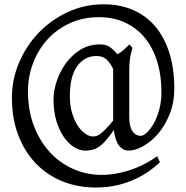

<svg xmlns="http://www.w3.org/2000/svg" viewBox="-20 -671 847 874"><path d="M773.4 -267.6Q773.4 -204.1 752.4 -151.9Q731.4 -99.6 700.2 -63Q668.9 -26.4 632.3 -5.9Q595.7 14.6 565.4 14.6Q541 14.6 522.9 -6.8Q504.9 -28.3 498 -79.1Q478.5 -50.8 462.9 -32.7Q447.3 -14.6 432.6 -4.4Q418 5.9 402.3 10.3Q386.7 14.6 368.2 14.6Q342.8 14.6 317.4 -1Q292 -16.6 271 -46.9Q250 -77.1 236.8 -120.1Q223.6 -163.1 223.6 -216.8Q223.6 -258.8 238.8 -303.2Q253.9 -347.7 281.2 -384.8Q308.6 -421.9 347.2 -445.3Q385.7 -468.8 433.6 -468.8Q444.3 -468.8 454.1 -467.3Q463.9 -465.8 473.1 -460.9Q482.4 -456.1 492.2 -447.3Q502 -438.5 514.6 -423.8Q542 -439.5 568.4 -468.8L583 -454.1Q579.1 -440.4 575.2 -423.8Q572.3 -410.2 570.3 -391.6Q568.4 -373 568.4 -352.5V-138.7Q568.4 -94.7 583 -73.7Q597.7 -52.7 621.1 -52.7Q632.8 -52.7 649.4 -68.4Q666 -84 680.7 -110.4Q695.3 -136.7 705.1 -172.9Q714.8 -209 714.8 -250Q714.8 -332 693.8 -396Q672.9 -460 635.3 -503.4Q597.7 -546.9 545.9 -569.8Q494.1 -592.8 431.6 -592.8Q356.4 -592.8 296.9 -564.9Q237.3 -537.1 195.3 -490.7Q153.3 -444.3 130.4 -383.3Q107.4 -322.3 107.4 -255.9Q107.4 -167 134.8 -96.7Q162.1 -26.4 208 22.9Q253.9 72.3 314.5 98.6Q375 125 441.4 125Q482.4 125 521.5 116.7Q560.5 108.4 594.2 95.2Q627.9 82 653.8 66.9Q679.7 51.8 695.3 40L708 67.4Q690.4 85 662.1 105.5Q633.8 126 596.7 143.6Q559.6 161.1 514.2 171.9Q468.8 182.6 417 182.6Q333 182.6 262.7 153.8Q192.4 125 141.6 71.3Q90.8 17.6 62.5 -57.6Q34.2 -132.8 34.2 -226.6Q34.2 -309.6 66.9 -386.2Q99.6 -462.9 156.2 -522Q212.9 -581.1 289.1 -616.2Q365.2 -651.4 451.2 -651.4Q524.4 -651.4 583.5 -626.5Q642.6 -601.6 684.6 -553.2Q726.6 -504.9 750 -433.1Q773.4 -361.3 773.4 -267.6ZM495.1 -357.4Q481.4 -384.8 464.8 -400.4Q448.2 -416 418.9 -416Q365.2 -416 331.5 -370.1Q297.9 -324.2 297.9 -232.4Q297.9 -190.4 308.1 -156.7Q318.4 -123 333.5 -99.6Q348.6 -76.2 367.2 -63Q385.7 -49.8 403.3 -49.8Q412.1 -49.8 420.9 -52.7Q429.7 -55.7 439.9 -64Q450.2 -72.3 463.4 -85.9Q476.6 -99.6 495.1 -122.1Z"/></svg>

Font: Podda
Style: Regular
Weight: 400
Designer: Md. Tanbin Islam Siyam
Foundry: Tanbin Islam Siyam
Version: Version 0.258